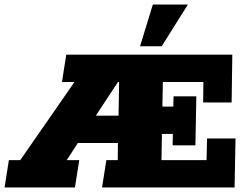

<svg xmlns="http://www.w3.org/2000/svg" viewBox="-52 -823 1092 843"><path d="M-32 0 -13 -120H37L275 -463H220L239 -583H968L965 -373H840L841 -463H663L661 -355H709L710 -400H810L806 -185H706L707 -235H659L657 -120H855L857 -215H982L978 0H396L415 -120H465L466 -223L511 -195H247L321 -243L241 -120H296L277 0ZM337 -267 322 -315H516L468 -287L471 -463H466ZM563 -620 619 -803H773L658 -620Z"/></svg>

Font: Rokkitt SemiBold Black
Style: Italic
Weight: 900
Italic angle: -9°
Version: Version 3.103